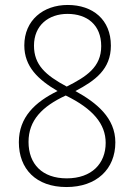

<svg xmlns="http://www.w3.org/2000/svg" viewBox="-20 -744 540 774"><path d="M248 10C369 10 445 -62 445 -170C445 -269 369 -330 284 -377C364 -419 427 -465 427 -560C427 -665 354 -724 253 -724C154 -724 78 -662 78 -561C78 -475 134 -423 212 -377C122 -333 56 -272 56 -171C56 -63 125 10 248 10ZM249 -395C163 -441 117 -483 117 -560C117 -642 176 -688 252 -688C331 -688 388 -644 388 -558C388 -473 328 -435 249 -395ZM249 -25C150 -25 95 -83 95 -172C95 -259 150 -315 245 -359C356 -305 406 -243 406 -168C406 -85 350 -25 249 -25Z"/></svg>

Font: Noto Sans Devanagari SemiCondensed ExtraLight
Style: Regular
Weight: 200
Width: 4
Designer: Jelle Bosma - Monotype Design Team
Foundry: Monotype Imaging Inc.
Version: Version 2.004